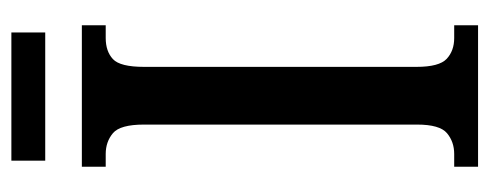

<svg xmlns="http://www.w3.org/2000/svg" viewBox="-288 -594 881 346"><g transform="rotate(-90 153.0 -420.5)"><path d="M26 0V-43H49Q71 -43 86.5 -56Q102 -69 102 -110V-602Q102 -645 86.5 -658Q71 -671 49 -671H26V-714H281V-671H258Q234 -671 220 -658Q206 -645 206 -602V-111Q206 -70 220.5 -56.5Q235 -43 258 -43H281V0ZM37 -780V-841H268V-780Z"/></g></svg>

Font: Noto Serif Lao ExtraCondensed Medium
Style: Regular
Weight: 500
Width: 2
Designer: Monotype Design Team
Foundry: Monotype Imaging Inc.
Version: Version 2.003; ttfautohint (v1.8.4.7-5d5b)